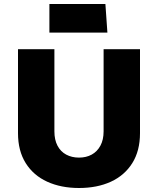

<svg xmlns="http://www.w3.org/2000/svg" viewBox="-20 -926 790 960"><path d="M252 -680H70V-260Q70 -172 108.5 -110.5Q147 -49 216 -17.5Q285 14 375 14Q466 14 534.5 -17.5Q603 -49 641.5 -110.5Q680 -172 680 -260V-680H498V-269Q498 -227 482 -197.5Q466 -168 438.5 -153Q411 -138 375 -138Q339 -138 311 -153Q283 -168 267.5 -197.5Q252 -227 252 -269ZM227 -763H517L507 -906H227Z"/></svg>

Font: Catamaran Black
Style: Regular
Weight: 900
Designer: Pria Ravichandran
Version: Version 2.000